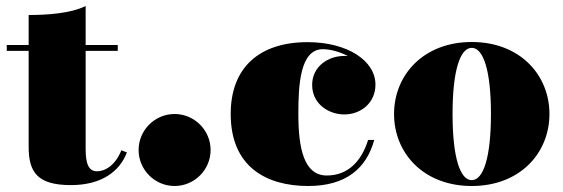

<svg xmlns="http://www.w3.org/2000/svg" viewBox="-20 -610 1878 640"><path d="M403 -102 384.5 -109C364.5 -59 330.5 -39 303.5 -39C276 -39 265.5 -63 265.5 -113V-440.5H372.5V-460H265.5V-590C215.5 -565 135.5 -560 75.5 -560V-460H2.5V-440.5H75.5V-121C75.5 -36 104.5 7 216.5 7C317.5 7 379 -38 403 -102Z M442 -110C442 -44 496 10 562 10C628 10 682 -44 682 -110C682 -176 628 -230 562 -230C496 -230 442 -176 442 -110Z M1227.5 -143.5H1207C1186 -75.5 1142 -25 1069.5 -25C993 -25 974.5 -115.5 974.5 -230C974.5 -324 979.5 -446 1056 -446C1081.5 -446 1112.5 -437.5 1140 -423C1136 -423.5 1131.5 -423.5 1127.5 -423.5C1072 -423.5 1020.5 -387 1020.5 -327C1020.5 -262 1077.5 -228.5 1127.5 -228.5C1183 -228.5 1231.5 -267 1231.5 -328C1231.5 -408 1137.5 -469.5 1005.5 -469.5C844.5 -469.5 749 -385 749 -230C749 -55 866.5 10 1007.5 10C1133.5 10 1201.5 -49 1227.5 -143.5Z M1293.5 -230C1293.5 -100 1391.5 10 1552.5 10C1713.5 10 1811.5 -100 1811.5 -230C1811.5 -360 1713.5 -470 1552.5 -470C1391.5 -470 1293.5 -360 1293.5 -230ZM1488.5 -230C1488.5 -374 1513.5 -450.5 1552.5 -450.5C1591.5 -450.5 1616.5 -374 1616.5 -230C1616.5 -86 1591.5 -9.5 1552.5 -9.5C1513.5 -9.5 1488.5 -86 1488.5 -230Z"/></svg>

Font: Bodoni* 11pt Fatface
Style: Regular
Weight: 900
Version: Version 2.3